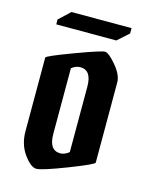

<svg xmlns="http://www.w3.org/2000/svg" viewBox="-108 -767 646 836"><g transform="rotate(15 215.5 -349.5)"><path d="M50 -146V-478Q50 -485 164 -527.5Q278 -570 295 -570Q312 -570 346.5 -529Q381 -488 381 -455V-93Q381 -85 271.5 -42.5Q162 0 137.5 0Q113 0 81.5 -43Q50 -86 50 -146ZM221 -92Q240 -92 260 -108V-403Q260 -477 209 -477Q189 -477 170 -462V-166Q170 -92 221 -92ZM380 -699V-675L330 -630H59V-652L109 -699Z"/></g></svg>

Font: Pirata One
Style: Regular
Weight: 400
Designer: Rodrigo Fuenzalida, Nicolas Massi
Foundry: Rodrigo Fuenzalida, Nicolas Massi
Version: Version 1.001